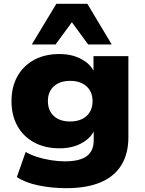

<svg xmlns="http://www.w3.org/2000/svg" viewBox="-20 -791 756 1002"><path d="M326 191Q249 191 180 176.5Q111 162 68 133L114 2Q139 17 173.5 28Q208 39 246 45Q284 51 319 51Q396 51 432.5 24Q469 -3 469 -58V-111H472Q453 -69 404.5 -43Q356 -17 291 -17Q215 -17 158.5 -47.5Q102 -78 71 -133.5Q40 -189 40 -263Q40 -338 71 -393Q102 -448 158 -478.5Q214 -509 290 -509Q355 -509 404 -483Q453 -457 472 -414H468V-498H650V-75Q650 11 613.5 70.5Q577 130 505 160.5Q433 191 326 191ZM346 -157Q400 -157 431.5 -185.5Q463 -214 463 -264Q463 -312 431.5 -340.5Q400 -369 346 -369Q292 -369 261 -340.5Q230 -312 230 -264Q230 -214 261 -185.5Q292 -157 346 -157ZM146 -559 274 -771H436L563 -559H440L355 -675L270 -559Z"/></svg>

Font: Nunito Sans 10pt SemiExpanded Black
Style: Regular
Weight: 900
Width: 6
Designer: Vernon Adams
Foundry: Vernon Adams
Version: Version 3.101;gftools[0.9.27]